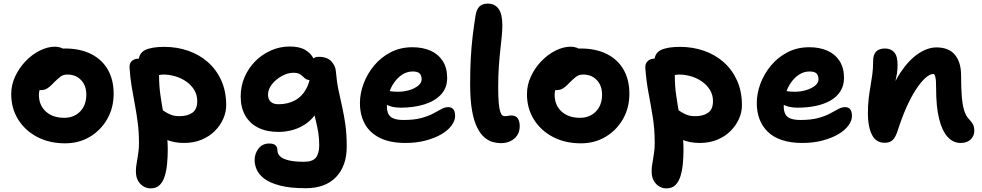

<svg xmlns="http://www.w3.org/2000/svg" viewBox="-20 -780 5426 1061"><path d="M340 12Q253 12 186 -23Q119 -58 80.5 -119.5Q42 -181 42 -260Q42 -311 64 -358Q86 -405 121.5 -442Q157 -479 200 -500.5Q243 -522 284 -522Q301 -522 316.5 -516.5Q332 -511 341 -499.5Q350 -488 350 -468Q350 -432 335.5 -405Q321 -378 276 -363Q254 -353 235.5 -337Q217 -321 206 -300Q195 -279 195 -256Q195 -199 233 -164Q271 -129 335 -129Q389 -129 423 -164Q457 -199 457 -257Q457 -307 428 -337.5Q399 -368 352 -368Q329 -368 313.5 -356Q298 -344 278 -324Q264 -309 253 -300Q242 -291 231.5 -286.5Q221 -282 205 -282Q187 -282 173.5 -296Q160 -310 160 -349Q160 -377 175.5 -406Q191 -435 216.5 -459Q242 -483 274 -497.5Q306 -512 338 -512Q423 -512 483.5 -481.5Q544 -451 576 -395Q608 -339 608 -262Q608 -184 572.5 -122Q537 -60 476.5 -24Q416 12 340 12Z M996 10Q939 10 892.5 -11Q846 -32 819 -67Q792 -102 792 -142Q792 -160 805 -174Q818 -188 834 -188Q850 -188 863.5 -180.5Q877 -173 891.5 -163Q906 -153 925.5 -145.5Q945 -138 972 -138Q1016 -138 1043 -157Q1070 -176 1070 -221Q1070 -256 1053 -283.5Q1036 -311 1008.5 -330Q981 -349 948 -358.5Q915 -368 884 -368Q871 -368 858.5 -365Q846 -362 827 -362Q808 -362 789 -372.5Q770 -383 758 -400.5Q746 -418 746 -439Q746 -486 782 -503.5Q818 -521 888 -521Q958 -521 1020 -499.5Q1082 -478 1129 -436.5Q1176 -395 1203 -335Q1230 -275 1230 -198Q1230 -160 1213.5 -123Q1197 -86 1167 -56Q1137 -26 1094 -8Q1051 10 996 10ZM812 261Q793 261 774.5 251Q756 241 743.5 220Q731 199 731 167Q731 146 734 129.5Q737 113 739.5 96Q742 79 745 58.5Q748 38 748 8Q748 -48 741.5 -99.5Q735 -151 725.5 -201Q716 -251 707.5 -302Q699 -353 696 -406Q695 -422 701 -433Q707 -444 719 -450Q731 -456 747 -456Q776 -456 801.5 -443Q827 -430 843 -409.5Q859 -389 859 -363Q859 -306 866.5 -254Q874 -202 883 -153.5Q892 -105 899.5 -56Q907 -7 907 46Q907 86 903.5 124Q900 162 890.5 193Q881 224 862.5 242.5Q844 261 812 261Z M1670 260Q1581 260 1525.5 245Q1470 230 1440 207Q1410 184 1398.5 157Q1387 130 1387 106Q1387 68 1409 40.5Q1431 13 1467 13Q1492 13 1502.5 23Q1513 33 1513 51Q1513 68 1526.5 82.5Q1540 97 1573 105.5Q1606 114 1660 114Q1708 114 1726 90.5Q1744 67 1744 22Q1744 -16 1739 -46.5Q1734 -77 1727 -105.5Q1720 -134 1713 -165.5Q1706 -197 1701 -235L1759 -227Q1746 -177 1719.5 -143Q1693 -109 1659 -88.5Q1625 -68 1589 -59.5Q1553 -51 1519 -51Q1454 -51 1407.5 -74Q1361 -97 1335.5 -141Q1310 -185 1310 -247Q1310 -305 1332 -355Q1354 -405 1391.5 -442.5Q1429 -480 1478 -501.5Q1527 -523 1581 -523Q1635 -523 1667 -504Q1699 -485 1712.5 -456Q1726 -427 1726 -395Q1726 -370 1715 -354Q1704 -338 1692 -338Q1678 -338 1669.5 -344Q1661 -350 1653 -358Q1645 -366 1633.5 -372Q1622 -378 1603 -378Q1570 -378 1537.5 -360Q1505 -342 1483 -314.5Q1461 -287 1461 -257Q1461 -232 1475.5 -218Q1490 -204 1519 -204Q1571 -204 1611 -226Q1651 -248 1674.5 -293.5Q1698 -339 1698 -408Q1698 -438 1707.5 -452Q1717 -466 1741 -466Q1788 -466 1811 -441Q1834 -416 1836 -386Q1841 -327 1851 -280Q1861 -233 1871 -188.5Q1881 -144 1888.5 -92Q1896 -40 1896 30Q1896 137 1837 198.5Q1778 260 1670 260Z M2221 10Q2134 10 2078 -18.5Q2022 -47 1995.5 -96.5Q1969 -146 1969 -210Q1969 -264 1989.5 -318.5Q2010 -373 2048 -418.5Q2086 -464 2139.5 -491.5Q2193 -519 2259 -519Q2316 -519 2359 -500Q2402 -481 2426.5 -443Q2451 -405 2451 -349Q2451 -293 2416 -256.5Q2381 -220 2323 -202.5Q2265 -185 2195 -185Q2141 -185 2112 -204.5Q2083 -224 2083 -250Q2083 -264 2089.5 -271.5Q2096 -279 2112 -279Q2123 -279 2138 -276Q2153 -273 2179 -273Q2212 -273 2242 -282Q2272 -291 2291 -306.5Q2310 -322 2310 -341Q2310 -363 2299 -374Q2288 -385 2261 -385Q2230 -385 2204 -368.5Q2178 -352 2158.5 -324.5Q2139 -297 2128.5 -262Q2118 -227 2118 -190Q2118 -167 2126.5 -150Q2135 -133 2155.5 -125Q2176 -117 2210 -117Q2268 -117 2307 -127.5Q2346 -138 2372.5 -152Q2399 -166 2418.5 -177Q2438 -188 2457 -188Q2476 -188 2485.5 -175.5Q2495 -163 2495 -139Q2495 -113 2475 -86Q2455 -59 2419 -38Q2383 -17 2332.5 -3.5Q2282 10 2221 10Z M2747 11Q2727 11 2704 5Q2681 -1 2658.5 -19.5Q2636 -38 2617.5 -74Q2599 -110 2588.5 -169Q2578 -228 2578 -317Q2578 -393 2581.5 -457.5Q2585 -522 2592 -580.5Q2599 -639 2608 -695Q2614 -730 2630.5 -745Q2647 -760 2675 -760Q2714 -760 2735 -731.5Q2756 -703 2756 -640Q2756 -610 2752.5 -576Q2749 -542 2744.5 -501.5Q2740 -461 2736.5 -410.5Q2733 -360 2733 -297Q2733 -243 2736 -211.5Q2739 -180 2744 -164Q2749 -148 2755.5 -143Q2762 -138 2770 -138Q2778 -138 2783.5 -139Q2789 -140 2793.5 -141Q2798 -142 2803 -142Q2831 -142 2841.5 -125.5Q2852 -109 2852 -83Q2852 -54 2838.5 -33Q2825 -12 2801.5 -0.5Q2778 11 2747 11Z M3190 12Q3103 12 3036 -23Q2969 -58 2930.5 -119.5Q2892 -181 2892 -260Q2892 -311 2914 -358Q2936 -405 2971.5 -442Q3007 -479 3050 -500.5Q3093 -522 3134 -522Q3151 -522 3166.5 -516.5Q3182 -511 3191 -499.5Q3200 -488 3200 -468Q3200 -432 3185.5 -405Q3171 -378 3126 -363Q3104 -353 3085.5 -337Q3067 -321 3056 -300Q3045 -279 3045 -256Q3045 -199 3083 -164Q3121 -129 3185 -129Q3239 -129 3273 -164Q3307 -199 3307 -257Q3307 -307 3278 -337.5Q3249 -368 3202 -368Q3179 -368 3163.5 -356Q3148 -344 3128 -324Q3114 -309 3103 -300Q3092 -291 3081.5 -286.5Q3071 -282 3055 -282Q3037 -282 3023.5 -296Q3010 -310 3010 -349Q3010 -377 3025.5 -406Q3041 -435 3066.5 -459Q3092 -483 3124 -497.5Q3156 -512 3188 -512Q3273 -512 3333.5 -481.5Q3394 -451 3426 -395Q3458 -339 3458 -262Q3458 -184 3422.5 -122Q3387 -60 3326.5 -24Q3266 12 3190 12Z M3846 10Q3789 10 3742.5 -11Q3696 -32 3669 -67Q3642 -102 3642 -142Q3642 -160 3655 -174Q3668 -188 3684 -188Q3700 -188 3713.5 -180.5Q3727 -173 3741.5 -163Q3756 -153 3775.5 -145.5Q3795 -138 3822 -138Q3866 -138 3893 -157Q3920 -176 3920 -221Q3920 -256 3903 -283.5Q3886 -311 3858.5 -330Q3831 -349 3798 -358.5Q3765 -368 3734 -368Q3721 -368 3708.5 -365Q3696 -362 3677 -362Q3658 -362 3639 -372.5Q3620 -383 3608 -400.5Q3596 -418 3596 -439Q3596 -486 3632 -503.5Q3668 -521 3738 -521Q3808 -521 3870 -499.5Q3932 -478 3979 -436.5Q4026 -395 4053 -335Q4080 -275 4080 -198Q4080 -160 4063.5 -123Q4047 -86 4017 -56Q3987 -26 3944 -8Q3901 10 3846 10ZM3662 261Q3643 261 3624.5 251Q3606 241 3593.5 220Q3581 199 3581 167Q3581 146 3584 129.5Q3587 113 3589.5 96Q3592 79 3595 58.5Q3598 38 3598 8Q3598 -67 3587 -134.5Q3576 -202 3563.5 -268Q3551 -334 3546 -406Q3545 -429 3559.5 -442.5Q3574 -456 3597 -456Q3626 -456 3651.5 -443Q3677 -430 3693 -409.5Q3709 -389 3709 -363Q3709 -306 3716.5 -254Q3724 -202 3733 -153.5Q3742 -105 3749.5 -56Q3757 -7 3757 46Q3757 86 3753.5 124Q3750 162 3740.5 193Q3731 224 3712.5 242.5Q3694 261 3662 261Z M4414 10Q4349 10 4301 -6Q4253 -22 4222.5 -52Q4192 -82 4177 -122Q4162 -162 4162 -210Q4162 -264 4182.5 -318.5Q4203 -373 4241 -418.5Q4279 -464 4332.5 -491.5Q4386 -519 4452 -519Q4509 -519 4552 -500Q4595 -481 4619.5 -443Q4644 -405 4644 -349Q4644 -307 4624 -275.5Q4604 -244 4568.5 -224Q4533 -204 4487 -194.5Q4441 -185 4388 -185Q4334 -185 4305 -204.5Q4276 -224 4276 -250Q4276 -264 4282.5 -271.5Q4289 -279 4305 -279Q4316 -279 4331 -276Q4346 -273 4372 -273Q4405 -273 4435 -282Q4465 -291 4484 -306.5Q4503 -322 4503 -341Q4503 -363 4492 -374Q4481 -385 4454 -385Q4423 -385 4397 -368.5Q4371 -352 4351.5 -324.5Q4332 -297 4321.5 -262Q4311 -227 4311 -190Q4311 -167 4319.5 -150Q4328 -133 4348.5 -125Q4369 -117 4403 -117Q4461 -117 4500 -127.5Q4539 -138 4565.5 -152Q4592 -166 4611.5 -177Q4631 -188 4650 -188Q4669 -188 4678.5 -175.5Q4688 -163 4688 -139Q4688 -113 4668 -86Q4648 -59 4612 -38Q4576 -17 4525.5 -3.5Q4475 10 4414 10Z M5289 10Q5247 10 5216.5 -23.5Q5186 -57 5169.5 -123.5Q5153 -190 5153 -292Q5153 -316 5152 -332.5Q5151 -349 5147 -360Q5143 -371 5136 -379.5Q5129 -388 5117 -395Q5143 -395 5160 -390.5Q5177 -386 5186 -373.5Q5195 -361 5192 -333Q5175 -355 5163 -363Q5151 -371 5137 -371Q5118 -371 5093.5 -349Q5069 -327 5042 -286Q5015 -245 4989.5 -188Q4964 -131 4942 -62Q4929 -21 4913 -6Q4897 9 4869 9Q4820 9 4798 -36Q4776 -81 4776 -151Q4776 -200 4780.5 -236.5Q4785 -273 4790.5 -304.5Q4796 -336 4800.5 -369Q4805 -402 4805 -443Q4805 -478 4821.5 -495Q4838 -512 4870 -512Q4903 -512 4921.5 -491Q4940 -470 4940 -423Q4940 -394 4936 -371Q4932 -348 4926.5 -322Q4921 -296 4917 -259Q4913 -222 4914 -165L4877 -208Q4911 -312 4957 -380.5Q5003 -449 5054.5 -483.5Q5106 -518 5155 -518Q5224 -518 5257.5 -476.5Q5291 -435 5291 -364Q5291 -294 5295 -245.5Q5299 -197 5309 -167Q5319 -137 5336 -120Q5350 -106 5357 -92Q5364 -78 5364 -56Q5364 -30 5344.5 -10Q5325 10 5289 10Z"/></svg>

Font: Shantell Sans
Style: Bold
Weight: 700
Designer: Stephen Nixon, Anya Danilova, Shantell Martin
Foundry: Arrow Type
Version: Version 1.011;[c5ecc13dd]